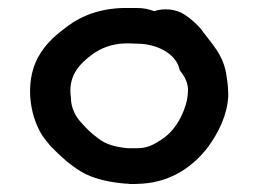

<svg xmlns="http://www.w3.org/2000/svg" viewBox="-20 -491 649 482"><path d="M82 -358C41 -296 51 -204 88 -148C94 -140 101 -132 107 -124C132 -99 161 -71 195 -54C224 -40 259 -33 295 -30C299 -30 302 -30 306 -29H316C324 -29 331 -30 338 -30C412 -35 467 -75 503 -123C529 -159 550 -201 553 -249C553 -265 552 -281 549 -298C542 -355 510 -382 483 -420C471 -433 459 -444 444 -454C421 -469 391 -471 367 -463C353 -468 341 -471 322 -471H292C234 -470 186 -453 148 -424C121 -404 99 -385 82 -358ZM158 -246C150 -300 179 -330 211 -354C233 -370 260 -381 294 -382H305C315 -382 324 -381 334 -381C379 -378 424 -354 431 -315C441 -302 450 -289 452 -269C452 -254 450 -239 446 -227C435 -191 414 -159 386 -141C369 -130 352 -119 326 -119H300C270 -122 246 -128 226 -144C210 -156 199 -166 186 -181C171 -196 158 -219 158 -246Z"/></svg>

Font: Hussar Pisanka
Style: Regular
Weight: 400
Designer: Robert Jablonski
Foundry: Cannot Into Space Fonts
Version: Version 1.070